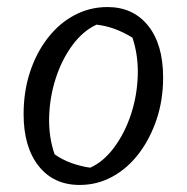

<svg xmlns="http://www.w3.org/2000/svg" viewBox="-20 -516 530 545"><path d="M206 9Q132 9 89.5 -45Q47 -99 47 -192Q47 -256 65 -311Q83 -366 115.5 -408Q148 -450 191.5 -473Q235 -496 285 -496Q358 -496 400.5 -443Q443 -390 443 -296Q443 -232 424.5 -177Q406 -122 374 -80Q342 -38 299 -14.5Q256 9 206 9ZM236 -40Q274 -57 304 -97.5Q334 -138 351.5 -190.5Q369 -243 371 -300.5Q373 -358 356 -409Q332 -424 306.5 -433.5Q281 -443 254 -446Q215 -428 185 -387Q155 -346 138 -293Q121 -240 119.5 -183.5Q118 -127 135 -78Q156 -63 182 -53.5Q208 -44 236 -40Z"/></svg>

Font: Piazzolla Thin
Style: Italic
Weight: 400
Italic angle: -11.3°
Version: Version 2.005